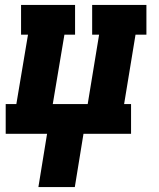

<svg xmlns="http://www.w3.org/2000/svg" viewBox="-20 -540 640 775"><path d="M135 215 170 0H3V-120H46L93 -400H65V-520H283V-400H240L193 -120H334L380 -400H352V-520H571V-400H527L481 -120H509V0H317L282 215Z"/></svg>

Font: Iosevka Etoile Heavy Oblique
Style: Regular
Weight: 900
Italic angle: -9°
Designer: Belleve Invis
Foundry: Belleve Invis
Version: Version 15.5.2; ttfautohint (v1.8.4)